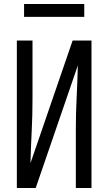

<svg xmlns="http://www.w3.org/2000/svg" viewBox="-20 -937 540 957"><path d="M64 0V-735H142V-441Q142 -362 138 -283Q134 -204 132 -124L342 -735H436V0H358V-294Q358 -373 362 -452Q366 -531 368 -611L158 0ZM400 -853H100V-917H400Z"/></svg>

Font: HulyMono
Style: Regular
Weight: 400
Monospace: yes
Designer: Belleve Invis
Foundry: Belleve Invis
Version: Version 33.2.5; ttfautohint (v1.8.4)